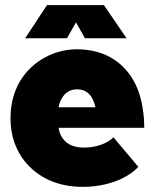

<svg xmlns="http://www.w3.org/2000/svg" viewBox="-20 -720 600 748"><path d="M276 -633 311 -571H473L385 -700H163L78 -571H241ZM307 -145C262 -145 233 -162 218 -191C213 -200 210 -211 208 -222H542C542 -273 534 -326 517 -371C478 -469 396 -528 279 -528C181 -528 90 -471 49 -387C28 -344 21 -302 21 -257C21 -193 41 -136 76 -92C126 -30 202 8 302 8C391 8 473 -21 519 -70L422 -185C395 -158 349 -145 307 -145ZM280 -372C307 -372 327 -360 340 -336C345 -326 349 -315 352 -302H208C211 -317 216 -329 222 -339C235 -360 254 -372 280 -372Z"/></svg>

Font: Arthouse Owned Black
Style: Regular
Weight: 900
Designer: Jeremy Tribby
Foundry: Tribby Type
Version: Version 1.000;PS 001.000;hotconv 1.0.88;makeotf.lib2.5.64775